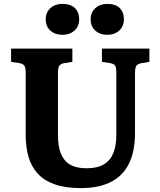

<svg xmlns="http://www.w3.org/2000/svg" viewBox="-20 -953 823 987"><path d="M396 14Q316 14 261 -5.5Q206 -25 173.5 -61Q141 -97 126.5 -147Q112 -197 112 -257V-579Q112 -605 105.5 -615Q99 -625 78 -629L37 -635V-703H352V-635L308 -628Q290 -624 284 -613.5Q278 -603 278 -578V-257Q278 -201 293 -163.5Q308 -126 340 -107Q372 -88 425 -88Q481 -88 514.5 -108.5Q548 -129 563 -167Q578 -205 578 -259V-579Q578 -606 572 -615.5Q566 -625 544 -629L504 -635V-703H748V-635L706 -628Q687 -624 680.5 -614Q674 -604 674 -575V-269Q674 -174 642.5 -111Q611 -48 549 -17Q487 14 396 14ZM531 -774Q494 -774 470 -795.5Q446 -817 446 -854Q446 -889 470 -911Q494 -933 531 -933Q574 -933 595.5 -911.5Q617 -890 617 -854Q617 -818 593 -796Q569 -774 531 -774ZM301 -774Q263 -774 239 -795.5Q215 -817 215 -854Q215 -889 239 -911Q263 -933 301 -933Q343 -933 365 -911.5Q387 -890 387 -854Q387 -818 363 -796Q339 -774 301 -774Z"/></svg>

Font: Literata 18pt
Style: Bold
Weight: 700
Designer: Latin by Veronika Burian and Jose Scaglione. Greek by Irene Vlachou. Cyrillic by Vera Evstafieva.
Foundry: TypeTogether
Version: Version 3.103;gftools[0.9.29]